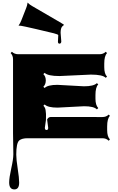

<svg xmlns="http://www.w3.org/2000/svg" viewBox="-20 -1068 914 1482"><path d="M427.2 -746.6 429.7 -796.4Q429.7 -802.2 396 -811Q362.3 -819.8 258.1 -843.8Q153.8 -867.7 142.1 -868.9Q130.4 -870.1 126.7 -870.1Q123 -870.1 123 -870.8Q123 -871.6 126 -875Q135.3 -886.7 144.5 -910.2L181.2 -1003.9Q189.5 -1024.9 190.9 -1036.6Q192.4 -1048.3 192.9 -1048.3Q193.4 -1048.3 196.3 -1044.9Q208 -1032.7 229.5 -1020.5L439.5 -898.4Q474.1 -877.9 474.1 -876.5Q474.1 -875 470 -872.1Q465.8 -869.1 460.9 -864.3Q447.8 -851.1 447.8 -814.5L453.1 -748Q453.1 -740.2 449 -735.6Q444.8 -731 439.5 -731Q427.2 -731 427.2 -746.6ZM352.1 -81.1 344.2 -141.6V-147Q354.5 -165 372.1 -165L770.5 -164.6Q800.3 -164.6 818.8 -183.6L828.6 -173.8Q807.1 -152.3 807.1 -91.8Q807.1 -91.8 807.1 -63.5Q807.1 -14.2 828.6 8.3L818.8 18.1Q799.8 -1 770.5 -1H192.9Q149.4 -1 128.9 15.6Q105.5 35.2 105.5 126Q105.5 162.6 116.7 234.1Q127.9 305.7 127.9 341.8Q127.9 394 90.8 394Q50.8 394 50.8 340.3Q50.8 303.7 66.9 231.9Q83 160.2 83 123L80.6 -40.5V-609.9Q80.6 -640.1 62 -658.2L71.8 -668.5Q91.8 -649.4 120.6 -649.4H747.6Q777.3 -649.4 796.4 -668.5L806.2 -658.2Q784.7 -636.7 784.7 -577.1V-549.8Q784.7 -497.6 806.2 -476.6L796.4 -467.3Q772 -492.2 681.6 -492.2L439 -481Q349.1 -481 324.7 -505.9L314.5 -496.1Q333.5 -477.5 333.5 -447Q333.5 -416.5 314.5 -397.9L324.7 -388.7Q348.1 -413.1 423.3 -413.1L627.9 -401.9Q703.6 -401.9 728 -426.3L738.3 -416.5Q716.8 -395 716.8 -334V-306.6Q716.8 -256.3 738.3 -233.9L728 -223.6Q704.6 -248 628.9 -248L424.3 -237.3Q349.1 -237.3 324.7 -261.7L314.9 -252Q329.6 -237.3 332 -217Q334.5 -196.8 335 -188.2Q335.4 -179.7 335 -161.9Q334.5 -144 334.5 -140.6L326.2 -82Q326.2 -64.5 339.1 -64.5Q352.1 -64.5 352.1 -81.1Z"/></svg>

Font: Nosifer Caps
Style: Regular
Weight: 800
Version: Version 001.002